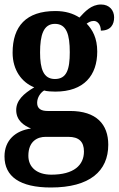

<svg xmlns="http://www.w3.org/2000/svg" viewBox="-20 -597 529 853"><path d="M206 236C379 236 461 163 461 46C461 -45 408 -104 291 -104H191C163 -104 145 -114 145 -140C145 -165 161 -186 176 -195C187 -191 213 -190 226 -190C354 -190 412 -263 412 -368C412 -428 391 -465 365 -492C374 -498 383 -504 397 -504C412 -504 428 -489 428 -461C472 -461 487 -488 487 -520C487 -550 467 -577 429 -577C385 -577 357 -545 333 -519C305 -537 271 -548 226 -548C96 -548 36 -480 36 -363C36 -285 77 -231 132 -209C85 -181 52 -151 52 -108C52 -62 86 -39 118 -26C49 -17 0 26 0 98C0 187 68 236 206 236ZM224 -246C173 -246 158 -291 158 -364C158 -441 173 -491 224 -491C276 -491 290 -443 290 -365C290 -290 277 -246 224 -246ZM208 179C145 179 106 147 106 95C106 29 148 11 182 11H284C330 11 353 32 353 76C353 137 308 179 208 179Z"/></svg>

Font: Noto Serif Devanagari Condensed
Style: Bold
Weight: 700
Width: 3
Designer: Universal Thirst, Indian Type Foundry and the Monotype Design Team
Foundry: Monotype Imaging Inc.
Version: Version 2.004